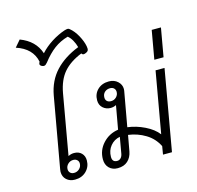

<svg xmlns="http://www.w3.org/2000/svg" viewBox="-143 -1205 1400 1366"><g transform="rotate(-15 556.5 -522.5)"><path d="M157 -70Q157 -76 159 -88L251 -607Q270 -713 335.5 -783Q401 -853 508 -895Q501 -922 487 -947Q473 -972 455 -986Q398 -970 353 -936.5Q308 -903 265 -847Q257 -838 251.5 -833.5Q246 -829 238 -829Q231 -829 223 -833Q210 -840 210 -849Q210 -856 216 -866Q195 -968 78 -1006L120 -1055Q229 -1014 261 -916Q297 -956 345.5 -987Q394 -1018 444 -1035Q461 -1040 468 -1040Q477 -1040 483 -1034Q514 -1009 537.5 -966Q561 -923 568 -886Q570 -872 570 -868Q570 -859 566.5 -853Q563 -847 553 -842Q541 -836 533 -836Q523 -836 518 -846Q431 -811 383.5 -756Q336 -701 319 -607L241 -164Q261 -175 284 -175Q318 -175 338.5 -154.5Q359 -134 359 -101Q359 -54 326.5 -22Q294 10 243 10Q205 10 181 -12Q157 -34 157 -70ZM305 -93Q305 -109 294 -119Q283 -129 266 -129Q243 -129 226.5 -113Q210 -97 210 -75Q210 -59 220.5 -48.5Q231 -38 249 -38Q272 -38 288.5 -54Q305 -70 305 -93Z M471 -78Q471 -145 516.5 -194.5Q562 -244 630 -254L661 -427Q641 -417 620 -417Q587 -417 563.5 -438Q540 -459 540 -494Q540 -542 572 -572.5Q604 -603 655 -603Q694 -603 719.5 -579.5Q745 -556 745 -524Q745 -515 744 -511L698 -254Q762 -246 823.5 -216Q885 -186 918 -143L997 -593H1063L959 0H893L903 -60Q873 -121 815 -156Q757 -191 689 -200L668 -84Q660 -41 632 -15.5Q604 10 558 10Q519 10 495 -14Q471 -38 471 -78ZM690 -517Q690 -533 679.5 -543.5Q669 -554 651 -554Q627 -554 611 -539.5Q595 -525 595 -500Q595 -483 605.5 -473Q616 -463 635 -463Q658 -463 674 -479Q690 -495 690 -517ZM608 -82 629 -202Q586 -194 558.5 -160.5Q531 -127 531 -80Q531 -41 567 -41Q582 -41 593 -51.5Q604 -62 608 -82Z M1045 -878H1113L1076 -668H1008Z"/></g></svg>

Font: Niramit Light
Style: Italic
Weight: 300
Italic angle: -10°
Designer: Katatrad Aksorn Co.,Ltd.
Foundry: Cadson Demak Co.,Ltd.
Version: Version 1.000; ttfautohint (v1.6)